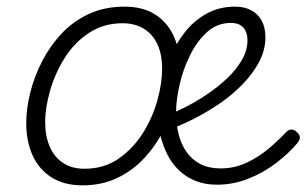

<svg xmlns="http://www.w3.org/2000/svg" viewBox="-20 -539 923 578"><path d="M228 19Q174 19 136 -4.5Q98 -28 78.5 -70.5Q59 -113 59 -168Q59 -212 71 -260Q83 -308 106.5 -354Q130 -400 165 -437.5Q200 -475 247.5 -497Q295 -519 355 -519Q408 -519 444.5 -497Q481 -475 501 -434.5Q521 -394 521 -340Q521 -298 509.5 -249.5Q498 -201 475.5 -153.5Q453 -106 418 -67Q383 -28 335.5 -4.5Q288 19 228 19ZM234 -31Q293 -31 336.5 -61Q380 -91 409.5 -137.5Q439 -184 453.5 -236Q468 -288 468 -333Q468 -375 454 -405.5Q440 -436 413 -452.5Q386 -469 349 -469Q292 -469 248 -440Q204 -411 175 -365Q146 -319 131 -267Q116 -215 116 -171Q116 -129 130 -97Q144 -65 170.5 -48Q197 -31 234 -31ZM633 17Q597 17 568.5 5.5Q540 -6 519 -26Q498 -46 484 -73.5Q470 -101 462.5 -133Q455 -165 455 -199Q455 -236 464 -279Q473 -322 491 -364.5Q509 -407 536.5 -442Q564 -477 602 -498Q640 -519 688 -519Q716 -519 736.5 -508Q757 -497 768 -476.5Q779 -456 779 -427Q779 -389 760.5 -353.5Q742 -318 710.5 -285.5Q679 -253 640 -226.5Q601 -200 560 -179.5Q519 -159 481 -146L472 -187Q501 -198 535 -215Q569 -232 602.5 -254.5Q636 -277 663.5 -303Q691 -329 708 -358Q725 -387 725 -418Q725 -442 712.5 -456Q700 -470 675 -470Q634 -470 603.5 -442.5Q573 -415 552 -372.5Q531 -330 520.5 -283.5Q510 -237 510 -200Q510 -166 517.5 -135.5Q525 -105 541.5 -81.5Q558 -58 583.5 -45Q609 -32 644 -32Q686 -32 723 -49.5Q760 -67 790.5 -93Q821 -119 841 -141Q850 -150 858.5 -149Q867 -148 874 -141Q881 -135 882.5 -127.5Q884 -120 876 -109Q849 -77 811 -48Q773 -19 727.5 -1Q682 17 633 17Z"/></svg>

Font: Playwrite US Trad ExtraLight
Style: Regular
Weight: 250
Designer: Veronika Burian, José Scaglione
Foundry: TypeTogether
Version: Version 1.003